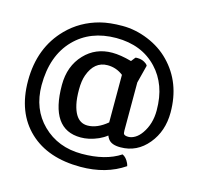

<svg xmlns="http://www.w3.org/2000/svg" viewBox="-117 -789 1134 1087"><g transform="rotate(15 450.0 -245.5)"><path d="M453.6 -500Q502.4 -500 567.4 -481.9L586.9 -506.8Q589.8 -507.8 592.8 -507.8H600.1Q628.9 -507.8 650.9 -490.2Q657.2 -485.4 660.2 -479L633.3 -374V-92.3Q633.3 -75.2 637.7 -70.8Q644.5 -63.5 663.6 -63.5Q682.6 -63.5 702.9 -75.7Q723.1 -87.9 740.2 -112.3Q780.3 -169.9 780.3 -248.5Q780.3 -326.7 758.3 -386.5Q736.3 -446.3 694.3 -490.7Q604.5 -586.4 454.1 -586.4Q302.7 -585.9 210.4 -491.2Q113.8 -392.1 113.8 -218.8Q114.3 -79.1 203.1 8.3Q293.9 97.7 433.1 97.7Q572.3 97.7 658.2 41Q680.7 50.8 695.3 82Q699.2 90.8 700.7 98.6Q594.7 170.9 445.3 170.9Q254.9 170.9 145.5 68.4Q33.2 -37.1 33.2 -224.1Q33.2 -418.5 154.8 -541.5Q231 -618.7 340.8 -647.5Q395 -661.6 470.7 -661.6Q546.4 -661.6 621.3 -630.9Q696.3 -600.1 749 -545.9Q859.4 -433.1 859.4 -258.3Q859.4 -148.4 796.4 -72.3Q732.4 5.4 635.7 5.4H634.3Q584 5.4 564.5 -20Q557.6 -28.8 552.7 -41.5Q512.2 -8.8 449.7 4.9Q427.2 9.8 403.3 9.8Q224.6 9.8 224.6 -250Q224.6 -361.3 292 -432.1Q356.4 -500 453.6 -500ZM423.3 -65.4Q479.5 -65.4 538.1 -114.3V-393.1Q497.6 -424.8 446.3 -424.8Q369.1 -424.8 336.9 -335Q324.7 -300.8 324.7 -250Q324.7 -198.7 332.5 -163.8Q340.3 -128.9 353.5 -106.9Q378.4 -65.4 423.3 -65.4Z"/></g></svg>

Font: Copse
Style: Regular
Weight: 400
Version: Version 1.000